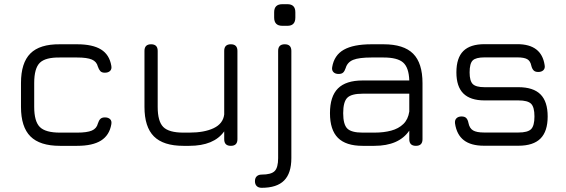

<svg xmlns="http://www.w3.org/2000/svg" viewBox="-20 -695 2697 915"><path d="M265.5 0Q170 0 125 -45Q80 -90 80 -185.5V-299.5Q80 -395.5 124.8 -440.2Q169.5 -485 265.5 -484H347.5Q421.5 -484 461.5 -459.2Q501.5 -434.5 510.5 -381.5Q513.5 -366 504.8 -357.2Q496 -348.5 479.5 -348.5Q465 -348.5 458 -356.2Q451 -364 446.5 -377.5Q440.5 -401.5 417.8 -411.2Q395 -421 347.5 -421H265.5Q196.5 -422 169.8 -395.8Q143 -369.5 143 -299.5V-185.5Q143 -116.5 169.8 -89.8Q196.5 -63 265.5 -63H347.5Q395 -63 417.8 -72.8Q440.5 -82.5 446.5 -106.5Q451 -121 458.2 -128.2Q465.5 -135.5 480 -135.5Q496 -135.5 504.8 -127Q513.5 -118.5 510.5 -102.5Q501.5 -50.5 461.5 -25.2Q421.5 0 347.5 0Z M1080 -484Q1111.5 -484 1111.5 -452.5V-31.5Q1111.5 0 1080 0Q1048.5 0 1048.5 -31.5V-69Q999.5 0 882 0H854Q758.5 0 713.5 -45Q668.5 -90 668.5 -185.5V-452.5Q668.5 -484 700 -484Q731.5 -484 731.5 -452.5V-185.5Q731.5 -116.5 758.2 -89.8Q785 -63 854 -63H882Q953.5 -63 998.2 -84.2Q1043 -105.5 1048.5 -149.5V-452.5Q1048.5 -484 1080 -484Z M1325.5 -572Q1286.5 -572 1286.5 -611.5V-636.5Q1286.5 -675 1325.5 -675H1350Q1387.5 -675 1387.5 -636.5V-611.5Q1387.5 -572 1350 -572ZM1227 200Q1212 200 1203.5 191.8Q1195 183.5 1195 168.5Q1195 153 1203.8 145Q1212.5 137 1227 137Q1272.5 137 1289 120.2Q1305.5 103.5 1305.5 58.5V-452.5Q1305.5 -484 1337 -484Q1368.5 -484 1368.5 -452.5V58.5Q1368.5 130.5 1334 165.2Q1299.5 200 1227 200Z M1708 0Q1628.5 0 1590.5 -38Q1552.5 -76 1552.5 -155.5Q1552.5 -235.5 1590.5 -273.5Q1628.5 -311.5 1708 -311.5H1930.5Q1928.5 -373 1901.2 -397Q1874 -421 1808 -421H1750Q1691 -421 1663.2 -409.8Q1635.5 -398.5 1627.5 -371Q1622.5 -356 1615.2 -349.2Q1608 -342.5 1593.5 -342.5Q1578 -342.5 1569.2 -351.2Q1560.5 -360 1563 -375Q1572.5 -432 1618.5 -458Q1664.5 -484 1750 -484H1808Q1904 -484 1948.8 -439.2Q1993.5 -394.5 1993.5 -298.5V-31.5Q1993.5 0 1962 0Q1930.5 0 1930.5 -31.5V-72.5Q1881 0 1764 0ZM1708 -63H1764Q1809 -63 1844.2 -72.5Q1879.5 -82 1902.2 -104Q1925 -126 1930.5 -163.5V-248.5H1708Q1654.5 -248.5 1635 -229Q1615.5 -209.5 1615.5 -155.5Q1615.5 -102 1635 -82.5Q1654.5 -63 1708 -63Z M2286.5 -0.5Q2224.5 -0.5 2190.5 -26.8Q2156.5 -53 2148.5 -106.5Q2146.5 -122.5 2155.2 -131.2Q2164 -140 2179.5 -140Q2195 -140 2202.2 -132.2Q2209.5 -124.5 2212.5 -109Q2217.5 -83.5 2234.5 -73.5Q2251.5 -63.5 2286.5 -63.5H2450.5Q2495 -63.5 2511 -79.5Q2527 -95.5 2527 -140Q2527 -184.5 2511 -200.5Q2495 -216.5 2450.5 -216.5H2289Q2221.5 -216.5 2188.2 -249.5Q2155 -282.5 2155 -350Q2155 -419 2188 -451.8Q2221 -484.5 2289 -484.5H2445.5Q2560.5 -484.5 2575.5 -385Q2578.5 -369.5 2569.8 -360.8Q2561 -352 2545 -352Q2530 -352 2522.8 -359.8Q2515.5 -367.5 2512 -382Q2507.5 -404.5 2492.5 -413Q2477.5 -421.5 2445.5 -421.5H2289Q2247.5 -421.5 2232.8 -407Q2218 -392.5 2218 -350Q2218 -309.5 2233 -294.5Q2248 -279.5 2289 -279.5H2450.5Q2521.5 -279.5 2555.8 -245.2Q2590 -211 2590 -140Q2590 -69 2555.8 -34.8Q2521.5 -0.5 2450.5 -0.5Z"/></svg>

Font: Jura Light Medium
Style: Regular
Weight: 500
Version: Version 5.106